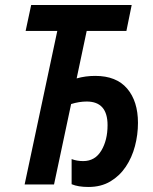

<svg xmlns="http://www.w3.org/2000/svg" viewBox="-20 -734 609 764"><path d="M332 10Q291 10 265 -1V-101Q286 -93 311 -93Q358 -93 383 -134.5Q408 -176 408 -236Q408 -330 325 -330Q295 -330 263 -320L195 0H78L208 -611H82L104 -714H504L483 -611H325L285 -422Q320 -432 359 -432Q443 -432 486 -381.5Q529 -331 529 -245Q529 -198 517 -152.5Q505 -107 480.5 -70.5Q456 -34 419 -12Q382 10 332 10Z"/></svg>

Font: Noto Sans Condensed SemiBold
Style: Italic
Weight: 600
Width: 3
Italic angle: -12°
Designer: Monotype Design Team
Foundry: Monotype Imaging Inc.
Version: Version 2.013; ttfautohint (v1.8.4.7-5d5b)